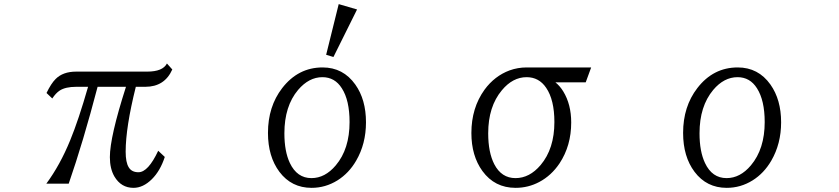

<svg xmlns="http://www.w3.org/2000/svg" viewBox="-20 -885 4040 925"><path d="M204.1 -437Q226.6 -483.4 248 -504.4Q283.2 -540 347.2 -540H689Q764.2 -540 784.2 -579.1L810.1 -550.3Q772.9 -466.8 680.2 -466.8H634.3Q585.4 -271 585.4 -154.3Q585.4 -102.5 600.1 -79.1Q614.3 -55.2 647 -55.2Q693.8 -55.2 742.2 -158.7L773.9 -128.9Q752 -61.5 711.4 -21.5Q669.4 20 623 20Q563.5 20 531.2 -34.7Q509.3 -72.3 509.3 -127.9Q509.3 -225.1 586.9 -466.8H450.2Q380.4 -200.2 311 0H203.1Q269.5 -90.3 317.9 -208.5Q358.4 -306.6 404.3 -466.8H347.2Q295.4 -466.8 267.6 -448.7Q249 -436.5 231.9 -410.6Z M1551.3 -621.1 1611.8 -865.2 1700.2 -839.4 1586.4 -610.4ZM1534.2 -560.1Q1633.3 -560.1 1691.9 -477.5Q1743.2 -405.3 1743.2 -295.9Q1743.2 -191.9 1695.8 -110.8Q1661.1 -50.8 1606 -16.1Q1547.9 20 1481 20Q1384.3 20 1326.2 -57.1Q1271 -130.9 1271 -244.6Q1271 -371.6 1339.4 -460.4Q1416.5 -560.1 1534.2 -560.1ZM1533.2 -513.2Q1468.3 -513.2 1416 -451.7Q1350.1 -373.5 1350.1 -242.7Q1350.1 -155.3 1376.5 -99.6Q1411.1 -26.9 1480.5 -26.9Q1545.9 -26.9 1597.7 -88.4Q1664.1 -167 1664.1 -296.9Q1664.1 -401.9 1627 -459.5Q1593.3 -513.2 1533.2 -513.2Z M2801.8 -488.3H2655.8Q2678.2 -470.2 2693.8 -444.3Q2731.9 -381.8 2731.9 -294.9Q2731.9 -183.1 2675.8 -98.1Q2636.2 -39.1 2578.1 -8.3Q2524.9 20 2463.9 20Q2363.3 20 2304.2 -61Q2251 -134.3 2251 -244.1Q2251 -365.2 2314.5 -453.1Q2362.8 -519 2435.1 -545.9Q2474.6 -560.1 2517.1 -560.1H2828.1ZM2517.1 -513.2Q2450.2 -513.2 2397.9 -450.2Q2332 -371.6 2332 -242.7Q2332 -150.9 2361.3 -93.8Q2396 -26.9 2463.4 -26.9Q2531.2 -26.9 2584.5 -89.8Q2650.9 -168.5 2650.9 -296.9Q2650.9 -403.8 2611.3 -461.9Q2576.7 -513.2 2517.1 -513.2Z M3534.2 -560.1Q3633.3 -560.1 3691.9 -477.5Q3743.2 -404.8 3743.2 -295.9Q3743.2 -192.4 3695.8 -110.8Q3660.6 -50.3 3606 -16.1Q3548.3 20 3481 20Q3384.3 20 3326.2 -57.1Q3271 -130.4 3271 -244.6Q3271 -371.6 3339.4 -460.4Q3416 -560.1 3534.2 -560.1ZM3533.2 -513.2Q3467.8 -513.2 3416 -451.7Q3350.1 -373 3350.1 -242.7Q3350.1 -155.3 3376.5 -99.6Q3410.6 -26.9 3480.5 -26.9Q3545.9 -26.9 3597.7 -88.4Q3664.1 -167.5 3664.1 -296.9Q3664.1 -401.4 3627 -459.5Q3593.3 -513.2 3533.2 -513.2Z"/></svg>

Font: BIZ UDPMincho
Style: Regular
Weight: 400
Designer: TypeBank Co., Ltd.
Foundry: Morisawa Inc.
Version: Version 1.06